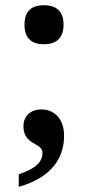

<svg xmlns="http://www.w3.org/2000/svg" viewBox="-20 -563 337 737"><path d="M149 -393C189 -393 224 -411 224 -468C224 -526 189 -543 149 -543C107 -543 74 -526 74 -468C74 -411 107 -393 149 -393ZM52 106V154C178 119 226 43 226 -42C226 -105 190 -143 139 -143C100 -143 70 -120 70 -78C70 -5 143 -16 143 23C143 62 113 85 52 106Z"/></svg>

Font: Noto Serif Yezidi SemiBold
Style: Regular
Weight: 600
Designer: Dalton Maag Ltd
Foundry: Dalton Maag Ltd
Version: Version 1.001